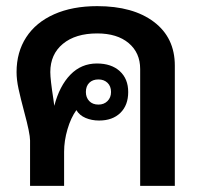

<svg xmlns="http://www.w3.org/2000/svg" viewBox="-20 -606 657 626"><path d="M550 -392V0H437V-381Q437 -434 399.5 -465.5Q362 -497 297 -497Q226 -497 185 -463Q144 -429 144 -371Q144 -347 154 -283L157 -261Q174 -326 209.5 -362.5Q245 -399 296 -399Q343 -399 370.5 -374Q398 -349 398 -306Q398 -263 372.5 -238Q347 -213 303 -213Q279 -213 259 -221.5Q239 -230 229 -247Q211 -222 200 -184.5Q189 -147 189 -111V0H78V-148Q78 -171 59 -241Q47 -286 40.5 -316Q34 -346 34 -371Q34 -436 65.5 -484.5Q97 -533 156.5 -559.5Q216 -586 297 -586Q414 -586 482 -534.5Q550 -483 550 -392ZM260 -306Q260 -288 271 -276.5Q282 -265 301 -265Q319 -265 330.5 -276.5Q342 -288 342 -306Q342 -325 330.5 -336Q319 -347 301 -347Q282 -347 271 -336Q260 -325 260 -306Z"/></svg>

Font: Sarabun SemiBold
Style: Regular
Weight: 600
Designer: Suppakit Chalermlarp | Katatrad Co.,Ltd.
Foundry: Cadson Demak Co.,Ltd.
Version: Version 1.000; ttfautohint (v1.6)